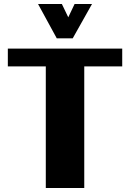

<svg xmlns="http://www.w3.org/2000/svg" viewBox="-20 -948 656 968"><path d="M404.8 0H210.9V-613.3H19.5V-703.1H596.2V-613.3H404.8ZM443.8 -927.7 346.7 -754.9H266.1L171.9 -927.7H292L324.2 -860.8L356 -927.7Z"/></svg>

Font: Aclonica
Style: Regular
Weight: 400
Version: Version 1.001